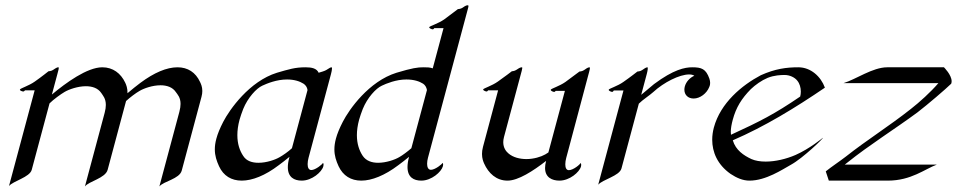

<svg xmlns="http://www.w3.org/2000/svg" viewBox="-20 -667 3540 709"><path d="M195.7 -418.5C192.2 -418.5 188.6 -417.5 176.6 -409.2C170.4 -404.3 159 -403.8 159 -403.8C159 -403.8 132.9 -382.8 108.3 -365.7C86.5 -350.1 54.7 -340.8 53.6 -336.4C52.4 -332 62.8 -329.1 66.2 -329.1C69.2 -329.1 72.3 -333.5 72.3 -333.5H108L13.2 20C28.6 1 89.7 -12.2 97.2 -40L162.9 -285.2C176.3 -298.8 204.3 -319.3 218.7 -327.6C234.4 -336.9 267.3 -348.6 297.1 -348.6C319.5 -348.6 341.3 -342.3 353.9 -323.7C359.5 -314.6 370.8 -304 370.8 -279.6C370.8 -271.6 369.6 -262 366.5 -250.5L293.6 21.5C308.6 2 369.1 -8.8 377.5 -40L445.5 -293.9C459.8 -307.1 481.8 -323.7 495 -331.1C511.3 -340.8 543.1 -352.1 572.9 -352.1C595.8 -352.1 617.4 -345.2 629.6 -326.7C635.6 -317.9 646.7 -307.5 646.7 -283.4C646.7 -275.3 645.4 -265.6 642.3 -253.9L568.5 21.5C584 2 642.7 -5.9 651.1 -37.1L724.1 -309.6C726.2 -317.5 727.1 -324.6 727.1 -331C727.1 -346.5 722.1 -357.3 718.7 -364.3C702.4 -399.9 673.2 -418.5 635.6 -418.5C595.6 -418.5 549.3 -398.9 498.1 -360.8C484.6 -350.6 466.6 -336.4 450.8 -322.8C451.2 -340.8 446.3 -353.5 442.6 -361.3C426.1 -396.5 396.8 -418.5 357.8 -418.5C302.1 -418.5 223.3 -361.3 171.6 -317.9L192 -394C195.3 -406.2 199.1 -418.5 195.7 -418.5Z M1204 -418.5C1201.1 -418.5 1195.4 -415.5 1185.3 -408.7C1180.5 -405.3 1164 -400.4 1156.7 -398.4C1149.3 -414.6 1131.3 -418.5 1108.3 -418.5C1069.2 -418.5 1046.8 -411.1 1002.8 -398.4C900.6 -366.7 827.7 -262.2 804.4 -217.3C792.1 -193.4 783.7 -172.9 778.9 -154.8C774.9 -140.1 773.3 -127.2 773.3 -115.4C773.3 -92.1 779.8 -73 788.8 -53.2C805.1 -17.6 834.6 0 872.6 0C911.2 0 959.2 -18.6 1009.5 -57.1C1020.6 -65.4 1035.1 -76.2 1049 -87.9L1048.1 -84.5C1044.5 -71 1042.9 -59.4 1042.9 -49.6C1042.9 -12.5 1066.2 0 1094.3 0C1131.9 0 1168.3 -31.7 1173.9 -52.7C1176.5 -62.5 1172.9 -65.4 1172.4 -65.4C1171.7 -61 1144.8 -39.1 1129.7 -39.1C1119.6 -39.1 1116 -48.8 1116 -61C1116 -68.3 1117.3 -76.5 1119.3 -84L1202 -392.6C1204.2 -401 1206 -409.2 1206 -414C1206 -416.8 1205.4 -418.5 1204 -418.5ZM1115.6 -334.5 1058 -119.6C1044.4 -106.9 1024.6 -93.3 1013.1 -86.9C996.8 -77.1 964.5 -65.9 934.7 -65.9C911.8 -65.9 890.4 -71.8 878.1 -91.3C865.1 -110.7 856.5 -135.9 856.5 -167.9C856.5 -185 858.9 -204 864.6 -225.1C867.9 -237.3 872.9 -250.5 878.1 -264.6C895.2 -306.6 926.9 -340.8 948.5 -350.6C966.4 -358.9 1001.5 -373.5 1040.1 -373.5C1067 -373.5 1087.1 -366.7 1100.9 -357.9C1108.4 -353 1114.4 -344.7 1115.6 -334.5Z M1390 -350.6C1406.3 -358.4 1442.5 -373.5 1480.6 -373.5C1508.5 -373.5 1528.6 -366.7 1542.4 -357.9C1549.8 -353 1554.9 -344.7 1556.6 -334.5L1499 -119.6C1485 -107.4 1466.1 -93.3 1454.6 -86.9C1438.3 -77.1 1406 -65.9 1376.2 -65.9C1353.3 -65.9 1332.2 -72.8 1319.6 -91.3C1306.6 -110.7 1297.9 -135.9 1297.9 -167.9C1297.9 -185 1300.4 -204 1306.1 -225.1C1309.4 -237.3 1314.5 -251 1319.6 -264.6C1336.7 -306.6 1368.3 -340.8 1390 -350.6ZM1707.3 -647.5C1703.9 -647.5 1699.9 -647 1688.4 -638.7C1681.7 -633.8 1670.8 -633.3 1670.8 -633.3L1620.1 -595.2C1598.5 -580.1 1567.2 -570.8 1565.2 -566.9C1563.5 -562.5 1574.7 -558.6 1578.1 -558.6C1581 -558.6 1583.6 -563 1583.6 -563H1617.8L1578 -414.6C1567.4 -418.5 1556.6 -418.5 1543 -418.5C1522.5 -418.5 1502.8 -416 1444.3 -398.4C1342.1 -366.7 1269.4 -263.2 1245.9 -217.3C1233.6 -193.4 1225.2 -172.9 1220.5 -155.3C1216.5 -140.4 1214.8 -127.3 1214.8 -115.3C1214.8 -92 1221.3 -72.9 1230.3 -53.2C1246.7 -18.1 1276 0 1314.1 0C1352.7 0 1400.8 -19 1451 -57.1C1462 -65.4 1476.6 -76.2 1490.5 -87.9C1486.6 -73.2 1484.8 -60.7 1484.8 -50.2C1484.8 -12.3 1507.9 0 1535.8 0C1573.4 0 1609.9 -32.2 1615.5 -53.2C1618 -62.5 1614.4 -65.4 1613.9 -65.4C1613.2 -61 1586.6 -40 1571.4 -40C1561.1 -40 1557.2 -49.9 1557.2 -62.4C1557.2 -69.3 1558.4 -77.1 1560.4 -84.5L1707.6 -633.8C1709.2 -639.7 1709.9 -643 1709.9 -644.9C1709.9 -647.2 1708.9 -647.5 1707.3 -647.5Z M2081 -121.6 2151.3 -385.7 2155.4 -400.9C2157.5 -408.8 2158.4 -413.3 2158.4 -415.8C2158.4 -417.8 2157.8 -418.5 2156.6 -418.5C2150.8 -418.5 2142.3 -412.1 2136.8 -408.2C2130.1 -403.3 2119.7 -402.8 2119.7 -402.8L2067.9 -364.3C2046.3 -349.1 2015.5 -339.8 2013.9 -335.9C2012.3 -331.5 2022.9 -327.6 2026.4 -327.6C2029.8 -327.6 2031.8 -331.5 2031.8 -331.5H2066L2005 -104C2000.8 -101.1 1996.7 -98.6 1993.3 -96.7C1977.7 -87.9 1951.1 -79.6 1923.8 -79.6C1900.3 -79.6 1874.5 -85.4 1856.8 -101.1C1848.4 -108.3 1838.4 -121.4 1838.4 -141.9C1838.4 -147.7 1839.2 -154.1 1841.1 -161.1L1900 -380.9C1906 -403.2 1908.7 -412.4 1908.7 -416.1C1908.7 -418 1908 -418.5 1906.6 -418.5C1900.8 -418.5 1892.5 -413.1 1887.1 -409.2C1880.4 -404.3 1870 -403.8 1870 -403.8C1870 -403.8 1842.9 -382.8 1818.3 -365.7C1796.5 -350.1 1765.2 -340.8 1764.2 -336.9C1763.1 -333 1773.8 -329.1 1776.7 -329.1C1780.2 -329.1 1782.3 -333.5 1782.3 -333.5H1819.4L1763.6 -125C1760.9 -115 1759.9 -106.2 1759.9 -98.5C1759.9 -81.7 1764.7 -70.2 1767.6 -63.5C1783.8 -27.3 1812.6 0 1854.1 0C1893.6 0 1948.6 -35.6 1996.6 -72.8C1994 -62.9 1992.8 -54.2 1992.8 -46.7C1992.8 -11.6 2018.7 0 2046 0C2083.6 0 2119.8 -31.3 2125.4 -52.2C2128 -62 2123.9 -64.9 2123.4 -64.9C2123.2 -60.5 2096.9 -38.6 2080.7 -38.6C2071 -38.6 2067.5 -48.2 2067.5 -60.3C2067.5 -67.7 2068.8 -75.9 2070.8 -83.5Z M2536.1 -418.5C2509.3 -418.5 2467.6 -410.6 2395 -356.4L2347.8 -316.9L2368.4 -394C2371.7 -406.2 2373.5 -418.5 2370.6 -418.5C2365.2 -418.5 2357.2 -412.1 2351.2 -408.2C2344.6 -403.3 2333.7 -402.8 2333.7 -402.8C2333.7 -402.8 2307.1 -381.8 2281.8 -364.3C2260.7 -349.1 2228.9 -339.8 2227.9 -335.9C2226.7 -331.5 2237.4 -327.6 2240.8 -327.6C2243.7 -327.6 2246.6 -333 2246.6 -333H2282.3L2189 15.1C2205.4 -4.4 2267.4 -17.1 2274.9 -44.9L2339 -284.2C2352.4 -297.9 2379.6 -315.4 2391.9 -326.7C2431.5 -363.3 2489.5 -392.1 2524.7 -392.1C2532.5 -392.1 2539.4 -390.6 2543.9 -387.2C2527.4 -380.4 2513.4 -364.7 2508.8 -347.7C2507.7 -343.5 2507.2 -339.5 2507.2 -335.8C2507.2 -316.8 2520.6 -303.2 2541.4 -303.2C2565.3 -303.2 2589.9 -322.3 2599.1 -345.7C2600.2 -347.7 2600.5 -349.1 2600.9 -350.6C2601.8 -353.7 2602.3 -357.2 2602.3 -361.1C2602.3 -365.7 2601.5 -370.9 2599.6 -376.5C2586.8 -412.6 2570.8 -418.5 2536.1 -418.5Z M2934.9 -310.5C2839.8 -245.6 2786.7 -218.8 2679.3 -169.4C2678.8 -172.8 2678.6 -176.4 2678.6 -180C2678.6 -193.4 2681.5 -208.5 2685.8 -224.6C2698.1 -270.5 2718.5 -303.2 2752.7 -337.9C2769.1 -353.5 2792.1 -370.1 2814.6 -379.4C2838.7 -389.2 2863.4 -390.1 2877.6 -390.1C2896.1 -390.1 2914.8 -381.3 2924.2 -369.1C2933.1 -358.3 2937.2 -343.3 2937.2 -328.9C2937.2 -322.5 2936.4 -316.3 2934.9 -310.5ZM3026.1 -343.3C3011.3 -384.3 2974 -418.5 2928.1 -418.5C2884.2 -418.5 2842.7 -413.1 2789.4 -389.2C2720 -352.5 2640.5 -287.1 2616 -195.8C2612.2 -181.4 2610 -166.3 2610 -151C2610 -106.1 2628.6 -59.5 2677.7 -24.9C2700.5 -9.8 2723.2 0 2747.6 0C2808.2 0 2869 -41 2900.6 -58.6C2944.6 -82.5 3022.9 -158.2 3018.6 -158.2C3018.6 -158.2 2970.7 -118.2 2917.6 -94.7C2882.7 -79.6 2842.7 -70.3 2807.5 -70.3C2787.5 -70.3 2769.2 -73.2 2754.8 -79.6C2726.6 -92.8 2696.7 -112.3 2686 -148.9C2803.6 -199.7 2915.7 -268.1 3026.1 -343.3Z M3492.5 -357.9C3493.6 -360.8 3494.1 -363.9 3494.1 -367C3494.1 -390.6 3465.7 -418.5 3465.7 -418.5H3256.3C3202.5 -418.5 3140.8 -374 3094.6 -359.9H3445.1C3416.1 -326.2 3375.5 -289.6 3344.1 -265.1C3262.8 -200.7 3184 -152.3 3102.3 -87.9C3079.5 -70.3 3051.7 -52.2 3029.3 -34.2L3040.6 0H3258.4C3344.8 0 3394.3 -42.5 3439.3 -59.1H3099.4C3102 -61.5 3105.7 -64.5 3108.7 -66.4C3190.2 -131.8 3284.5 -190.4 3367.9 -252C3405.4 -280.8 3472.6 -338.4 3492.5 -357.9Z"/></svg>

Font: Pierce
Style: Oblique
Weight: 400
Italic angle: -15°
Version: Version 0.2.0